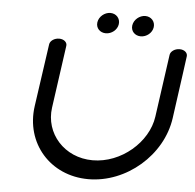

<svg xmlns="http://www.w3.org/2000/svg" viewBox="-52 -772 838 825"><g transform="rotate(5 367.5 -360.0)"><path d="M734.3 -562.6C736.4 -577.6 722.1 -590.6 701.2 -590.6C680.3 -590.6 662.3 -577.6 660.2 -562.6C660.2 -562.6 638 -404.1 622.3 -292.6C606.6 -181.1 492.8 -82.5 370 -82.5C247.2 -82.5 161.1 -181.1 176.8 -292.6C192.4 -404.1 214.7 -562.6 214.7 -562.6C216.8 -577.6 202.5 -590.6 181.6 -590.6C160.7 -590.6 142.7 -577.6 140.6 -562.6C140.6 -562.6 124.7 -454.1 102 -292.6C79.3 -131.1 194.4 0 358.4 0C522.4 0 674.4 -131.1 697.1 -292.6C719.8 -454.1 734.3 -562.6 734.3 -562.6ZM378.9 -631C403.9 -631 427.8 -649.8 431.3 -674.8C434.8 -699.8 416.4 -719.8 391.4 -719.8C366.4 -719.8 342.3 -699.8 338.8 -674.8C335.3 -649.8 353.9 -631 378.9 -631ZM529.5 -631C554.5 -631 578.4 -649.8 581.9 -674.8C585.5 -699.8 567 -719.8 542 -719.8C517 -719.8 493 -699.8 489.4 -674.8C485.9 -649.8 504.5 -631 529.5 -631Z"/></g></svg>

Font: Hi.
Style: Tall Oblique
Weight: 400
Designer: Mew Too, Robert Jablonski
Foundry: Cannot Into Space Fonts
Version: Version 1.996